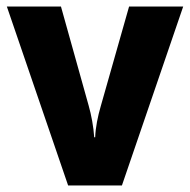

<svg xmlns="http://www.w3.org/2000/svg" viewBox="-20 -569 583 589"><path d="M189 0H354L542 -549H376L289 -243C280 -212 273 -178 272 -148H269C267 -180 260 -217 252 -245L167 -549H1Z"/></svg>

Font: Noto Sans Thai SemCond ExtBd
Style: Regular
Weight: 800
Width: 4
Designer: Monotype Design Team
Foundry: Monotype Imaging Inc.
Version: Version 2.002